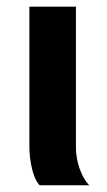

<svg xmlns="http://www.w3.org/2000/svg" viewBox="-20 -548 318 568"><path d="M97.2 0Q82.5 -15.6 74.7 -48.6Q66.9 -81.5 66.9 -115.2V-528.3H204.6V-110.8Q204.6 -81.5 215.1 -50.5Q225.6 -19.5 243.7 0Z"/></svg>

Font: Arial
Style: Bold
Weight: 700
Designer: Steve Matteson
Foundry: Ascender Corporation
Version: Version 2.00.3